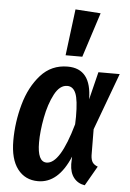

<svg xmlns="http://www.w3.org/2000/svg" viewBox="-57 -860 618 916"><g transform="rotate(5 252.0 -402.0)"><path d="M369 -396 402 -529H504L403 -256L404 -131Q405 -109 413 -97.5Q421 -86 438 -80L384 14Q351 9 331.5 -15.5Q312 -40 311 -81L312 -117Q257 14 160 14Q98 14 62 -33Q26 -80 26 -169Q26 -257 50 -343Q74 -429 125 -486Q176 -543 254 -543Q368 -543 369 -396ZM149 -171Q149 -78 193 -78Q258 -78 313 -272L314 -308Q314 -388 301 -419.5Q288 -451 260 -451Q224 -451 199 -403.5Q174 -356 161.5 -290Q149 -224 149 -171ZM267 -818 388 -810 319 -596H239Z"/></g></svg>

Font: Fira Sans Extra Condensed Medium
Style: Italic
Weight: 500
Width: 3
Italic angle: -8°
Designer: Carrois Corporate & Edenspiekermann AG
Foundry: Carrois Corporate GbR & Edenspiekermann AG
Version: Version 4.203